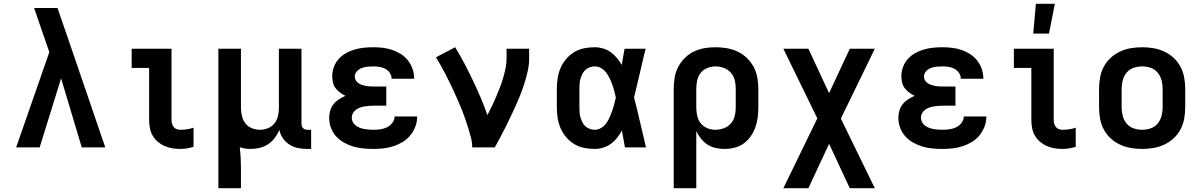

<svg xmlns="http://www.w3.org/2000/svg" viewBox="-20 -777 6340 1012"><path d="M65 0 240 -502 218 -566Q203 -609 188.5 -651Q174 -693 160 -735H283L330 -599L535 0H411L302 -364L189 0Z M930 8Q909 8 888 4.5Q867 1 847.5 -7.5Q828 -16 811.5 -30Q795 -44 784.5 -62.5Q774 -81 770 -102.5Q766 -124 766 -145V-419H674V-520H884V-145Q884 -135 886.5 -125.5Q889 -116 895 -108Q901 -100 910.5 -96.5Q920 -93 930 -93Q948 -93 965.5 -95.5Q983 -98 1000 -104V-3Q983 2 965.5 5Q948 8 930 8Z M1131 215V-520H1250V-210Q1250 -188 1255 -166.5Q1260 -145 1273 -127.5Q1286 -110 1307 -101.5Q1328 -93 1350 -93Q1371 -93 1391.5 -101Q1412 -109 1425.5 -125.5Q1439 -142 1444.5 -163Q1450 -184 1450 -206V-520H1569V-124Q1569 -118 1571 -112Q1573 -106 1577.5 -101.5Q1582 -97 1588 -95Q1594 -93 1600 -93H1620V8H1600Q1576 8 1552 3.5Q1528 -1 1507 -14Q1486 -27 1471.5 -47.5Q1457 -68 1453 -92Q1443 -70 1428.5 -50.5Q1414 -31 1394 -17.5Q1374 -4 1350 2Q1326 8 1302 8Q1287 8 1272.5 6Q1258 4 1244 -1Q1247 26 1248.5 53Q1250 80 1250 107V215Z M1948 8Q1921 8 1894.5 5.5Q1868 3 1842.5 -4.5Q1817 -12 1793 -25.5Q1769 -39 1751.5 -58.5Q1734 -78 1724.5 -103.5Q1715 -129 1715 -156Q1715 -175 1720.5 -194Q1726 -213 1738 -228Q1750 -243 1766.5 -253.5Q1783 -264 1801 -272Q1786 -279 1772.5 -289Q1759 -299 1749 -312Q1739 -325 1735 -341.5Q1731 -358 1731 -375Q1731 -399 1739.5 -423Q1748 -447 1764.5 -465.5Q1781 -484 1803 -496.5Q1825 -509 1849 -516Q1873 -523 1898 -525.5Q1923 -528 1947 -528Q1973 -528 1998 -525Q2023 -522 2047 -514Q2071 -506 2093 -492Q2115 -478 2130.5 -458Q2146 -438 2154.5 -413.5Q2163 -389 2163 -364V-362H2044V-363Q2044 -379 2034.5 -393Q2025 -407 2010.5 -414.5Q1996 -422 1980 -424.5Q1964 -427 1947 -427Q1932 -427 1916.5 -425.5Q1901 -424 1886.5 -418.5Q1872 -413 1861 -401Q1850 -389 1850 -373Q1850 -363 1855.5 -353.5Q1861 -344 1869.5 -338.5Q1878 -333 1888 -329.5Q1898 -326 1908.5 -324Q1919 -322 1929.5 -321.5Q1940 -321 1950 -321H2016V-220H1950Q1938 -220 1925.5 -219Q1913 -218 1901 -216Q1889 -214 1877.5 -210Q1866 -206 1856 -198.5Q1846 -191 1840 -180Q1834 -169 1834 -157Q1834 -145 1839.5 -134Q1845 -123 1855 -115.5Q1865 -108 1876.5 -103.5Q1888 -99 1899.5 -97Q1911 -95 1923.5 -94Q1936 -93 1948 -93Q1966 -93 1984.5 -95.5Q2003 -98 2019.5 -106Q2036 -114 2048 -129.5Q2060 -145 2060 -163H2179Q2179 -136 2169.5 -110.5Q2160 -85 2143 -64Q2126 -43 2103 -29Q2080 -15 2054 -6.5Q2028 2 2001.5 5Q1975 8 1948 8Z M2469 0Q2469 -26 2462.5 -51Q2456 -76 2448.5 -100.5Q2441 -125 2432.5 -149.5Q2424 -174 2414.5 -198Q2405 -222 2394.5 -245.5Q2384 -269 2373.5 -292.5Q2363 -316 2351.5 -339Q2340 -362 2328.5 -385Q2317 -408 2304 -430.5Q2291 -453 2278 -475L2379 -528Q2405 -486 2428 -442Q2451 -398 2472.5 -353Q2494 -308 2513.5 -262.5Q2533 -217 2549 -170Q2561 -193 2572.5 -217Q2584 -241 2594.5 -265.5Q2605 -290 2614.5 -314.5Q2624 -339 2631.5 -364.5Q2639 -390 2644.5 -416Q2650 -442 2650 -468V-520H2769V-468Q2769 -436 2762 -405Q2755 -374 2746 -344Q2737 -314 2725.5 -284.5Q2714 -255 2701 -226Q2688 -197 2674.5 -168.5Q2661 -140 2647 -111.5Q2633 -83 2618 -55.5Q2603 -28 2588 0Z M3115 8Q3087 8 3059 2.5Q3031 -3 3007 -17.5Q2983 -32 2964.5 -53.5Q2946 -75 2935 -100.5Q2924 -126 2919.5 -154Q2915 -182 2915 -210V-310Q2915 -338 2919.5 -366Q2924 -394 2935 -419.5Q2946 -445 2964.5 -466.5Q2983 -488 3007 -502.5Q3031 -517 3059 -522.5Q3087 -528 3115 -528Q3137 -528 3159 -521.5Q3181 -515 3199 -502Q3217 -489 3231.5 -471.5Q3246 -454 3257 -435Q3261 -456 3264.5 -477.5Q3268 -499 3272 -520H3383Q3367 -456 3352.5 -391.5Q3338 -327 3322 -263Q3339 -198 3354 -132Q3369 -66 3385 0H3274Q3270 -22 3266 -44.5Q3262 -67 3258 -89Q3247 -69 3233 -51Q3219 -33 3200.5 -19.5Q3182 -6 3160 1Q3138 8 3115 8ZM3115 -93Q3133 -93 3149 -103Q3165 -113 3175.5 -127.5Q3186 -142 3193.5 -159Q3201 -176 3207 -193Q3213 -210 3217.5 -227.5Q3222 -245 3226 -263Q3222 -280 3217.5 -297.5Q3213 -315 3207 -331.5Q3201 -348 3193.5 -364Q3186 -380 3175 -394.5Q3164 -409 3148.5 -418Q3133 -427 3115 -427Q3102 -427 3089 -422.5Q3076 -418 3066 -409Q3056 -400 3050 -388Q3044 -376 3040 -363Q3036 -350 3035 -336.5Q3034 -323 3034 -310V-210Q3034 -197 3035 -183.5Q3036 -170 3040 -157Q3044 -144 3050 -132Q3056 -120 3066 -111Q3076 -102 3089 -97.5Q3102 -93 3115 -93Z M3531 215V-310Q3531 -339 3536 -368.5Q3541 -398 3554.5 -424Q3568 -450 3589 -471Q3610 -492 3636.5 -505Q3663 -518 3692 -523Q3721 -528 3751 -528Q3781 -528 3810.5 -523Q3840 -518 3867 -505.5Q3894 -493 3916 -472Q3938 -451 3952 -425Q3966 -399 3971.5 -369.5Q3977 -340 3977 -310V-210Q3977 -183 3973.5 -156.5Q3970 -130 3961 -105Q3952 -80 3936.5 -58Q3921 -36 3899.5 -20.5Q3878 -5 3852 1.5Q3826 8 3799 8Q3775 8 3752 3Q3729 -2 3709 -15Q3689 -28 3674.5 -46.5Q3660 -65 3650 -86V215ZM3751 -93Q3773 -93 3795 -101Q3817 -109 3832 -126Q3847 -143 3852.5 -165Q3858 -187 3858 -210V-310Q3858 -333 3852.5 -355Q3847 -377 3832 -394Q3817 -411 3795.5 -419Q3774 -427 3751 -427Q3729 -427 3708 -418.5Q3687 -410 3673.5 -393Q3660 -376 3655 -354Q3650 -332 3650 -310V-210Q3650 -188 3655 -166Q3660 -144 3673.5 -127Q3687 -110 3708 -101.5Q3729 -93 3751 -93Z M4109 215 4288 -153 4109 -520H4241L4350 -286L4459 -520H4591L4412 -152L4591 215H4459L4350 -19L4241 215Z M4948 8Q4921 8 4894.5 5.5Q4868 3 4842.5 -4.5Q4817 -12 4793 -25.5Q4769 -39 4751.5 -58.5Q4734 -78 4724.5 -103.5Q4715 -129 4715 -156Q4715 -175 4720.5 -194Q4726 -213 4738 -228Q4750 -243 4766.5 -253.5Q4783 -264 4801 -272Q4786 -279 4772.5 -289Q4759 -299 4749 -312Q4739 -325 4735 -341.5Q4731 -358 4731 -375Q4731 -399 4739.5 -423Q4748 -447 4764.5 -465.5Q4781 -484 4803 -496.5Q4825 -509 4849 -516Q4873 -523 4898 -525.5Q4923 -528 4947 -528Q4973 -528 4998 -525Q5023 -522 5047 -514Q5071 -506 5093 -492Q5115 -478 5130.5 -458Q5146 -438 5154.5 -413.5Q5163 -389 5163 -364V-362H5044V-363Q5044 -379 5034.5 -393Q5025 -407 5010.5 -414.5Q4996 -422 4980 -424.5Q4964 -427 4947 -427Q4932 -427 4916.5 -425.5Q4901 -424 4886.5 -418.5Q4872 -413 4861 -401Q4850 -389 4850 -373Q4850 -363 4855.5 -353.5Q4861 -344 4869.5 -338.5Q4878 -333 4888 -329.5Q4898 -326 4908.5 -324Q4919 -322 4929.5 -321.5Q4940 -321 4950 -321H5016V-220H4950Q4938 -220 4925.5 -219Q4913 -218 4901 -216Q4889 -214 4877.5 -210Q4866 -206 4856 -198.5Q4846 -191 4840 -180Q4834 -169 4834 -157Q4834 -145 4839.5 -134Q4845 -123 4855 -115.5Q4865 -108 4876.5 -103.5Q4888 -99 4899.5 -97Q4911 -95 4923.5 -94Q4936 -93 4948 -93Q4966 -93 4984.5 -95.5Q5003 -98 5019.5 -106Q5036 -114 5048 -129.5Q5060 -145 5060 -163H5179Q5179 -136 5169.5 -110.5Q5160 -85 5143 -64Q5126 -43 5103 -29Q5080 -15 5054 -6.5Q5028 2 5001.5 5Q4975 8 4948 8Z M5580 8Q5559 8 5538 4.5Q5517 1 5497.5 -7.5Q5478 -16 5461.5 -30Q5445 -44 5434.5 -62.5Q5424 -81 5420 -102.5Q5416 -124 5416 -145V-419H5324V-520H5534V-145Q5534 -135 5536.5 -125.5Q5539 -116 5545 -108Q5551 -100 5560.5 -96.5Q5570 -93 5580 -93Q5598 -93 5615.5 -95.5Q5633 -98 5650 -104V-3Q5633 2 5615.5 5Q5598 8 5580 8ZM5426 -600 5440 -757H5540L5509 -600Z M6000 8Q5970 8 5940.5 3Q5911 -2 5884 -14.5Q5857 -27 5834.5 -47.5Q5812 -68 5798 -94.5Q5784 -121 5778.5 -150.5Q5773 -180 5773 -210V-310Q5773 -340 5778.5 -369.5Q5784 -399 5798 -425.5Q5812 -452 5834.5 -472.5Q5857 -493 5884 -505.5Q5911 -518 5940.5 -523Q5970 -528 6000 -528Q6030 -528 6059.5 -523Q6089 -518 6116 -505.5Q6143 -493 6165.5 -472.5Q6188 -452 6202 -425.5Q6216 -399 6221.5 -369.5Q6227 -340 6227 -310V-210Q6227 -180 6221.5 -150.5Q6216 -121 6202 -94.5Q6188 -68 6165.5 -47.5Q6143 -27 6116 -14.5Q6089 -2 6059.5 3Q6030 8 6000 8ZM6000 -93Q6023 -93 6045 -100.5Q6067 -108 6081.5 -125.5Q6096 -143 6102 -165Q6108 -187 6108 -210V-310Q6108 -333 6102 -355Q6096 -377 6081.5 -394.5Q6067 -412 6045 -419.5Q6023 -427 6000 -427Q5977 -427 5955 -419.5Q5933 -412 5918.5 -394.5Q5904 -377 5898 -355Q5892 -333 5892 -310V-210Q5892 -187 5898 -165Q5904 -143 5918.5 -125.5Q5933 -108 5955 -100.5Q5977 -93 6000 -93Z"/></svg>

Font: Iosevka Book
Style: Bold
Weight: 700
Designer: Belleve Invis
Foundry: Belleve Invis
Version: Version 28.0.7; ttfautohint (v1.8.3)